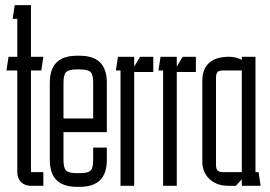

<svg xmlns="http://www.w3.org/2000/svg" viewBox="-20 -720 1045 744"><path d="M148 -53V0H100Q76 0 61.5 -14.5Q47 -29 47 -53V-447H5L13 -500H47V-647H29L37 -700H100V-500H148L140 -447H100V-53Z M173 -100V-400Q173 -504 278 -504H289Q394 -504 394 -400V-208H226V-100Q226 -69 236.5 -59Q247 -49 278 -49H289Q321 -49 331 -59Q341 -69 341 -100V-148H394V-100Q394 4 289 4H278Q173 4 173 -100ZM341 -400Q341 -431 331 -441Q321 -451 289 -451H278Q247 -451 236.5 -441Q226 -431 226 -400V-261H341Z M500 -500V-462L523 -500H574V-441H500V0H447V-447H429L437 -500Z M665 -500V-462L688 -500H739V-441H665V0H612V-447H594L602 -500Z M865 0Q819 0 791.5 -26.5Q764 -53 764 -93V-407Q764 -453 790.5 -476.5Q817 -500 866 -500H868Q881 -500 893.5 -497Q906 -494 917 -488V-500H970V-53H982L990 0H917V-25L894 0ZM847 -447Q829 -447 823 -441Q817 -435 817 -417V-83Q817 -65 823 -59Q829 -53 847 -53H917V-447Z"/></svg>

Font: Karantina Light
Style: Regular
Weight: 300
Designer: Rony Koch
Foundry: Rony Koch
Version: Version 1.000; ttfautohint (v1.8.3)